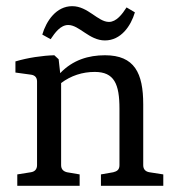

<svg xmlns="http://www.w3.org/2000/svg" viewBox="-20 -602 569 622"><path d="M509 0V-37L464 -44C452 -46 444 -53 444 -67V-264C444 -365 416 -423 320 -423C267 -423 216 -408 175 -365L170 -410L156 -423C118 -422 70 -415 30 -403V-367L81 -360C94 -358 100 -350 100 -338V-67C100 -54 93 -46 80 -44L36 -37V0H238V-37L197 -44C185 -47 178 -54 178 -67V-333C210 -357 247 -369 287 -369C350 -369 367 -330 367 -250V-67C367 -52 359 -47 347 -44L307 -37V0ZM417 -562 390 -578C376 -556 357 -531 333 -531C297 -531 265 -582 214 -582C162 -582 130 -534 117 -490L144 -475C158 -496 176 -521 201 -521C237 -521 269 -471 320 -471C372 -471 404 -518 417 -562Z"/></svg>

Font: Yrsa
Style: Regular
Weight: 400
Designer: Anna Giedrys (Yrsa+Rasa design), David Brezina (Yrsa art-direction, Rasa art-direction, design)
Foundry: Rosetta Type Foundry
Version: Version 1.001;PS 1.1;hotconv 1.0.88;makeotf.lib2.5.647800